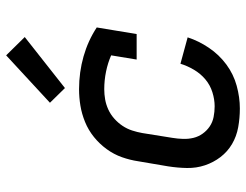

<svg xmlns="http://www.w3.org/2000/svg" viewBox="-110 -702 819 640"><g transform="rotate(-90 300.0 -381.5)"><path d="M259 8Q227 8 196.5 2.5Q166 -3 140.5 -18Q115 -33 97 -56.5Q79 -80 69.5 -108.5Q60 -137 60.5 -168Q61 -199 66 -231L83 -331Q87 -358 96.5 -385Q106 -412 123.5 -436Q141 -460 164 -478.5Q187 -497 214 -508Q241 -519 268.5 -523.5Q296 -528 323 -528Q380 -528 432.5 -513Q485 -498 529 -469L507 -336H422L436 -421Q411 -432 382 -438Q353 -444 323 -444Q306 -444 289 -441Q272 -438 255.5 -430.5Q239 -423 225 -410.5Q211 -398 201 -383Q191 -368 185.5 -351Q180 -334 177 -317L161 -217Q158 -199 157.5 -181Q157 -163 161 -146.5Q165 -130 175 -116Q185 -102 199 -92.5Q213 -83 230.5 -79.5Q248 -76 266 -76Q289 -76 313 -83.5Q337 -91 356 -107Q375 -123 388 -145Q401 -167 408 -190L496 -166Q484 -129 461 -95Q438 -61 405.5 -37Q373 -13 334.5 -2.5Q296 8 259 8ZM327 -575 278 -625 436 -771 497 -709Z"/></g></svg>

Font: Iosevka HT Medium Extended
Style: Italic
Weight: 500
Width: 7
Italic angle: -9°
Monospace: yes
Designer: Belleve Invis
Foundry: Belleve Invis
Version: Version 32.3.0; ttfautohint (v1.8.4)